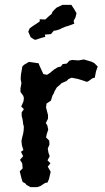

<svg xmlns="http://www.w3.org/2000/svg" viewBox="-20 -755 429 788"><path d="M105 13 89 4 83 -3 73 -8 69 -20 61 -52 73 -64 71 -85 62 -99 75 -114 66 -132 76 -139 70 -158 68 -176 71 -191 75 -206 77 -219 78 -235 75 -246 73 -263 69 -279V-294L78 -307L67 -318L76 -338L78 -351L76 -361L64 -378V-392L68 -414L65 -428V-434L66 -449L72 -483L80 -490L99 -501L127 -497L139 -495L141 -488L158 -451L173 -448L184 -455L201 -469L217 -479L230 -482L237 -492L254 -494L265 -506L276 -509L302 -507L324 -511L355 -502L367 -496L381 -482L374 -462L369 -436L360 -434L343 -422L337 -419L300 -431L274 -436L262 -431L252 -422L233 -414L228 -409L213 -396L203 -379L202 -374L195 -362L189 -342L171 -330L169 -314L177 -283V-268L168 -250L174 -241L178 -223L172 -205L169 -191L182 -178L183 -162L176 -145L179 -128L184 -114L175 -97L187 -85L176 -71L188 -50L181 -20L175 -6L165 -4L147 8L132 13ZM122 -592 106 -602 96 -625 102 -639 119 -651 130 -658 143 -667V-676L166 -675L180 -688L192 -698L195 -706L206 -718L213 -724L226 -730L236 -735H251H264H273L284 -718L294 -701L290 -684L282 -669L285 -658L269 -652L261 -649L250 -646L233 -639L228 -636L210 -630L201 -629L189 -615L164 -613L166 -604L145 -598L127 -592Z"/></svg>

Font: Winky Rough
Style: Regular
Weight: 400
Designer: Simon Atzbach
Foundry: typofactur
Version: Version 1.206